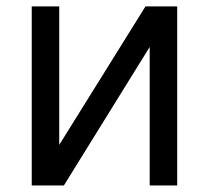

<svg xmlns="http://www.w3.org/2000/svg" viewBox="-20 -565 637 585"><path d="M519.9 0H436.1V-421.9L174.7 0H76.7V-545.5H160.5V-123.6L423.3 -545.5H519.9Z"/></svg>

Font: Linik Sans
Style: Regular
Weight: 400
Designer: Rasmus Andersson (font), Marc Monis (original base), Kil Hyung-jin (Pretendard portions), Cristiano Sobral (main changes
Foundry: rsms
Version: Version 3.018;May 31, 2022;FontCreator 14.0.0.2814 64-bit; t